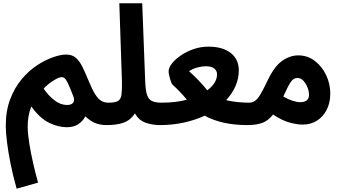

<svg xmlns="http://www.w3.org/2000/svg" viewBox="-20 -754 2073 1165"><path d="M81 391Q58 310 43.5 236.5Q29 163 22 105Q15 47 15 10Q15 -82 42 -152.5Q69 -223 112.5 -274.5Q156 -326 206 -358.5Q256 -391 302.5 -407Q349 -423 381 -423Q418 -423 440.5 -403Q463 -383 480.5 -347.5Q498 -312 518 -263Q540 -209 558.5 -180.5Q577 -152 595.5 -141.5Q614 -131 637 -131Q672 -131 688.5 -112Q705 -93 705 -65Q705 -34 685 -14.5Q665 5 627 5Q587 5 555.5 -8.5Q524 -22 498 -48Q482 -18 454.5 0Q427 18 385 18Q333 18 277 -9.5Q221 -37 170 -108Q158 -78 153 -47.5Q148 -17 148 13Q148 55 157.5 115Q167 175 181.5 238Q196 301 211 354ZM386 -117Q414 -117 424 -131Q434 -145 426 -167Q400 -235 386 -260.5Q372 -286 356 -286Q341 -286 318.5 -273.5Q296 -261 275 -244.5Q254 -228 245 -216Q274 -173 311 -145Q348 -117 386 -117Z M628 5 638 -131Q678 -131 695.5 -141Q713 -151 717 -179Q721 -207 720 -259L704 -734H843L861 -260Q863 -207 872 -179Q881 -151 902 -141Q923 -131 961 -131Q996 -131 1012 -112Q1028 -93 1028 -65Q1028 -34 1008 -14.5Q988 5 951 5Q905 5 863.5 -9.5Q822 -24 799 -66Q772 -25 730.5 -10Q689 5 628 5Z M948 5 958 -131Q1003 -131 1042 -135.5Q1081 -140 1114 -149Q1069 -203 1026 -241Q1022 -245 1016.5 -261Q1011 -277 1007 -294.5Q1003 -312 1003 -320Q1003 -343 1023.5 -369Q1044 -395 1078.5 -418.5Q1113 -442 1156 -456.5Q1199 -471 1244 -471Q1331 -471 1380 -432.5Q1429 -394 1429 -327Q1429 -230 1352 -146Q1419 -131 1491 -131Q1526 -131 1542 -112Q1558 -93 1558 -64Q1558 -33 1538 -14Q1518 5 1481 5Q1326 5 1222 -52Q1166 -26 1097 -10.5Q1028 5 948 5ZM1127 -322Q1185 -271 1238 -206Q1297 -251 1297 -303Q1297 -324 1280.5 -338Q1264 -352 1229 -352Q1206 -352 1177.5 -344.5Q1149 -337 1127 -322Z M1481 5 1491 -131Q1512 -131 1528.5 -143Q1545 -155 1561.5 -183.5Q1578 -212 1601 -260Q1643 -350 1691 -384Q1739 -418 1790 -418Q1846 -418 1890 -384.5Q1934 -351 1959 -298Q1984 -245 1984 -186Q1984 -131 1962.5 -88.5Q1941 -46 1903.5 -22Q1866 2 1817 2Q1781 2 1735 -11Q1689 -24 1637 -59Q1607 -21 1570.5 -8Q1534 5 1481 5ZM1785 -281Q1760 -281 1742.5 -254Q1725 -227 1699 -168Q1729 -151 1755.5 -142.5Q1782 -134 1802 -134Q1855 -134 1855 -179Q1855 -201 1845.5 -224.5Q1836 -248 1820.5 -264.5Q1805 -281 1785 -281Z"/></svg>

Font: Noto Sans Arabic SemCond
Style: Bold
Weight: 700
Width: 4
Designer: Monotype Design Team, Nadine Chahine, Nizar Qandah and Khaled Hosny
Foundry: Monotype Imaging Inc.
Version: Version 2.012; ttfautohint (v1.8.4.7-5d5b)